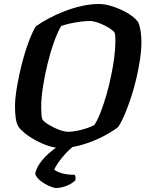

<svg xmlns="http://www.w3.org/2000/svg" viewBox="-20 -740 736 960"><path d="M283 0Q253 0 219.5 -11.5Q186 -23 156 -39.5Q126 -56 103.5 -74.5Q81 -93 72 -107Q63 -122 59 -146.5Q55 -171 55 -211Q55 -241 61 -281.5Q67 -322 77 -368.5Q87 -415 100 -460Q113 -505 128 -543.5Q143 -582 159 -608Q185 -627 222 -647Q259 -667 301.5 -683.5Q344 -700 388.5 -710Q433 -720 476 -720Q500 -720 529 -712Q558 -704 586.5 -691Q615 -678 637.5 -661.5Q660 -645 671 -629Q679 -611 683 -585Q687 -559 687 -528Q687 -491 680.5 -446Q674 -401 663 -353Q652 -305 637 -258.5Q622 -212 605.5 -172.5Q589 -133 571 -105Q542 -82 494.5 -57.5Q447 -33 392 -16.5Q337 0 283 0ZM320 -81Q341 -81 367.5 -86.5Q394 -92 417 -100Q440 -108 452 -115Q468 -140 483 -178.5Q498 -217 511.5 -263.5Q525 -310 535 -358Q545 -406 551 -451Q557 -496 557 -532Q557 -544 556.5 -555Q556 -566 554 -574Q551 -582 537.5 -592Q524 -602 504.5 -612Q485 -622 465 -628.5Q445 -635 429 -635Q408 -635 381.5 -631.5Q355 -628 330 -622.5Q305 -617 286 -610Q267 -578 249 -527Q231 -476 217 -418Q203 -360 194.5 -304Q186 -248 186 -205Q186 -188 187 -172.5Q188 -157 191 -145Q196 -135 212 -124Q228 -113 248 -103Q268 -93 287.5 -87Q307 -81 320 -81ZM260 200Q249 200 226 190Q203 180 182.5 164Q162 148 156 129Q162 100 181 74Q200 48 225.5 25.5Q251 3 279 -14L359 -17Q333 1 311 24.5Q289 48 273.5 70Q258 92 251 108Q266 120 292 127Q318 134 354 134Q356 138 357.5 145Q359 152 356 162Q341 178 313 189Q285 200 260 200Z"/></svg>

Font: Texturina 12pt
Style: Bold Italic
Weight: 700
Italic angle: -11°
Designer: Guillermo Torres Carreño
Foundry: Omnibus-Type
Version: Version 1.002